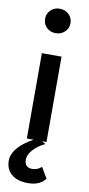

<svg xmlns="http://www.w3.org/2000/svg" viewBox="-103 -748 472 1019"><g transform="rotate(10 133.0 -238.5)"><path d="M84.5 -596Q65 -615 65 -643Q65 -671 84.5 -690Q104 -709 133 -709Q162 -709 182 -690Q202 -671 202 -643Q202 -615 182 -596Q162 -577 133 -577Q104 -577 84.5 -596ZM186 134 220 192Q190 232 127 232Q70 232 38 205.5Q6 179 6 132Q6 62 116 0H80V-460H186V0H162L182 12Q143 30 118.5 57.5Q94 85 94 110Q94 154 136 154Q164 154 186 134Z"/></g></svg>

Font: Renner* Medium
Style: Medium
Weight: 500
Version: Version 003.000 ; ttfautohint (v0.97) -l 8 -r 50 -G 200 -x 1